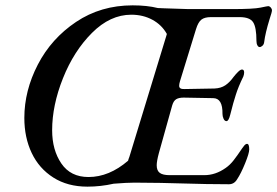

<svg xmlns="http://www.w3.org/2000/svg" viewBox="-20 -684 1037 718"><path d="M997 -645Q997 -639 988 -612Q972 -560 968 -527Q967 -518 961.5 -513Q956 -508 951 -508Q946 -508 942.5 -514.5Q939 -521 939 -531Q939 -582 926.5 -601Q914 -620 876 -620H769Q745 -620 733 -610.5Q721 -601 713 -575L653 -380Q650 -370 650 -363Q650 -350 670 -351L782 -353Q806 -354 822.5 -365Q839 -376 854 -397Q861 -406 870 -415Q879 -424 885 -424Q893 -424 893 -413Q893 -406 890 -398Q871 -359 862 -330Q853 -303 841 -255Q835 -231 827 -231Q820 -231 816 -240Q812 -249 812 -258Q813 -317 777 -317L667 -319Q649 -319 639 -313Q629 -307 624 -290L574 -111Q566 -81 566 -66Q566 -46 577.5 -37.5Q589 -29 614 -29H744Q786 -29 824 -56Q840 -67 854 -85Q868 -103 886 -130Q890 -136 894.5 -141Q899 -146 904 -146Q912 -146 912 -125Q912 -111 896.5 -73Q881 -35 867 -14Q856 5 836 5Q755 5 660 2Q626 1 580.5 0Q535 -1 483 -1Q455 -1 405 3Q356 14 307 14Q233 14 179.5 -20Q126 -54 98.5 -112Q71 -170 71 -243Q71 -345 121.5 -442.5Q172 -540 264.5 -602Q357 -664 476 -664Q530 -664 570 -654L592 -653Q673 -650 685 -650H847Q928 -650 954 -655.5Q980 -661 983 -661Q988 -661 992.5 -656Q997 -651 997 -645ZM602 -550 604 -557Q585 -591 550 -610Q515 -629 471 -629Q392 -629 324 -561Q256 -493 215.5 -391.5Q175 -290 175 -197Q175 -123 209.5 -72.5Q244 -22 311 -22Q388 -22 459 -83Q460 -88 464 -98Z"/></svg>

Font: EB Garamond Medium
Style: Italic
Weight: 500
Italic angle: -17.2°
Designer: Georg Duffner and Octavio Pardo
Foundry: Georg Duffner
Version: Version 1.000